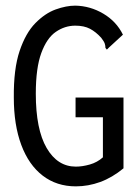

<svg xmlns="http://www.w3.org/2000/svg" viewBox="-20 -651 490 681"><path d="M249 10Q181 10 131.5 -28Q82 -66 55.5 -137Q29 -208 29 -305Q28 -406 49.5 -470Q71 -534 105.5 -569Q140 -604 177.5 -617.5Q215 -631 247 -631Q300 -630 346.5 -602.5Q393 -575 416 -528L366 -482L359 -475L354 -481Q354 -489 351.5 -496.5Q349 -504 339 -517Q320 -538 299 -549Q278 -560 247 -560Q210 -560 178 -538Q146 -516 126.5 -463Q107 -410 107 -319Q107 -192 145.5 -126Q184 -60 249 -60Q272 -60 298.5 -67.5Q325 -75 345 -93V-235H248V-305H418V-54Q378 -21 335.5 -5.5Q293 10 249 10Z"/></svg>

Font: Inconsolata SemiCondensed Medium
Style: Regular
Weight: 500
Width: 4
Monospace: yes
Designer: Raph Levien, Cyreal, Brenton Simpson
Foundry: Raph Levien, Cyreal, Google
Version: Version 3.001; ttfautohint (v1.8.2.53-6de2)